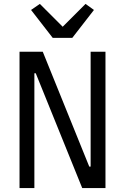

<svg xmlns="http://www.w3.org/2000/svg" viewBox="-20 -963 640 983"><path d="M163 -588H156V0H80V-698H199L437 -110H444V-698H520V0H401ZM250 -769 139 -912 184 -943 301 -826 418 -943 461 -912 350 -769Z"/></svg>

Font: IBM Plex Mono
Style: Regular
Weight: 400
Monospace: yes
Designer: Mike Abbink, Paul van der Laan, Pieter van Rosmalen
Foundry: Bold Monday
Version: Version 2.3